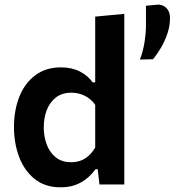

<svg xmlns="http://www.w3.org/2000/svg" viewBox="-20 -805 762 838"><path d="M245 12.5Q176 12.5 130.8 -24.2Q85.5 -61 63.2 -120.8Q41 -180.5 41 -250Q41 -324 64.5 -383Q88 -442 134 -476.5Q180 -511 246.5 -511Q293.5 -511 328.5 -493Q363.5 -475 384.5 -445.5H395.5V-732.5L522.5 -744.5V0H414L406.5 -66.5H397Q369 -28 331.5 -7.8Q294 12.5 245 12.5ZM291 -97Q327 -97 352.8 -114.2Q378.5 -131.5 395.5 -161V-347.5Q377.5 -373.5 350 -387Q322.5 -400.5 292 -400.5Q251 -400.5 224.2 -379.8Q197.5 -359 184.2 -324.8Q171 -290.5 171 -249Q171 -209.5 183.8 -174.8Q196.5 -140 223 -118.5Q249.5 -97 291 -97ZM590.5 -545Q604.5 -581 610.8 -620.5Q617 -660 617 -691V-780L672.5 -785Q694 -783.5 708 -768.2Q722 -753 722 -726.5Q722 -692.5 710.8 -658.8Q699.5 -625 682.2 -596Q665 -567 647.5 -546.5Z"/></svg>

Font: Heraclito SemiBold
Style: Regular
Weight: 600
Designer: Kostas Bartsokas (font) & Cristiano Sobral (main changes)
Foundry: Kostas Bartsokas (font) & Cristiano Sobral (main changes)
Version: Version 1.00;July 8, 2020;FontCreator 13.0.0.2655 64-bit